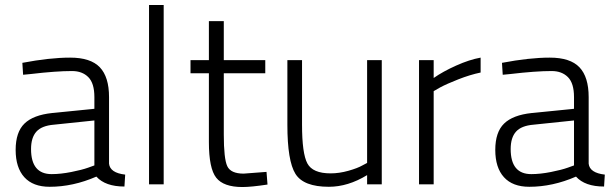

<svg xmlns="http://www.w3.org/2000/svg" viewBox="-20 -742 2470 773"><path d="M419 -351V-83Q423 -46 484 -39L481 9Q404 9 368 -31Q274 10 180 10Q113 10 78 -28.5Q43 -67 43 -138.5Q43 -210 78.5 -244.5Q114 -279 190 -287L360 -304V-351Q360 -407 335.5 -431.5Q311 -456 270 -456Q206 -456 104 -444L73 -441L70 -489Q180 -510 262.5 -510Q345 -510 382 -471Q419 -432 419 -351ZM105 -142Q105 -41 188 -41Q224 -41 267 -49.5Q310 -58 335 -67L360 -76V-257L197 -240Q148 -236 126.5 -212Q105 -188 105 -142Z M580 0V-722H639V0Z M1048 -447H881V-200Q881 -103 895 -73Q909 -43 961 -43L1053 -50L1057 1Q991 11 956 11Q880 11 850.5 -26.5Q821 -64 821 -170V-447H747V-500H821V-657H881V-500H1048Z M1458 -500H1517V0H1458V-37Q1381 10 1304 10Q1202 10 1169.5 -42Q1137 -94 1137 -239V-500H1196V-240Q1196 -124 1217.5 -84Q1239 -44 1311 -44Q1346 -44 1383 -54.5Q1420 -65 1439 -76L1458 -86Z M1667 0V-500H1726V-428Q1763 -454 1816.5 -478Q1870 -502 1915 -510V-450Q1872 -441 1825 -422.5Q1778 -404 1752 -390L1726 -375V0Z M2350 -351V-83Q2354 -46 2415 -39L2412 9Q2335 9 2299 -31Q2205 10 2111 10Q2044 10 2009 -28.5Q1974 -67 1974 -138.5Q1974 -210 2009.5 -244.5Q2045 -279 2121 -287L2291 -304V-351Q2291 -407 2266.5 -431.5Q2242 -456 2201 -456Q2137 -456 2035 -444L2004 -441L2001 -489Q2111 -510 2193.5 -510Q2276 -510 2313 -471Q2350 -432 2350 -351ZM2036 -142Q2036 -41 2119 -41Q2155 -41 2198 -49.5Q2241 -58 2266 -67L2291 -76V-257L2128 -240Q2079 -236 2057.5 -212Q2036 -188 2036 -142Z"/></svg>

Font: Titillium Web
Style: Light
Weight: 300
Version: Version 1.001;PS 57.000;hotconv 1.0.70;makeotf.lib2.5.55311